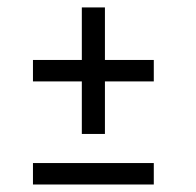

<svg xmlns="http://www.w3.org/2000/svg" viewBox="-20 -553 524 512"><path d="M390.1 -393.1V-335.9H259.8V-195.8H198.2V-335.9H67.9V-393.1H198.2V-533.2H259.8V-393.1ZM67.9 -61V-118.2H390.1V-61Z"/></svg>

Font: Rawline
Style: Italic
Weight: 400
Italic angle: -12°
Designer: Matt McInerney, Pablo Impallari, Rodrigo Fuenzalida
Foundry: Matt McInerney, Pablo Impallari, Rodrigo Fuenzalida
Version: Version 4.020;PS 004.020;hotconv 1.0.88;makeotf.lib2.5.64775